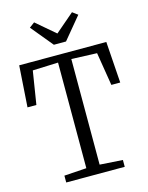

<svg xmlns="http://www.w3.org/2000/svg" viewBox="-139 -1052 880 1138"><g transform="rotate(-15 300.5 -483.0)"><path d="M259.5 -51V-699L103 -693L70.5 -489.5H16L33 -743H567.5L585 -489.5H530.5L497.5 -693L341 -699V-51L481.5 -42V0H122.5V-42ZM263 -807.5 152 -942 184 -966 300.5 -866.5 416.5 -966 449 -942 337.5 -807.5Z"/></g></svg>

Font: Merriweather 24pt SemiCondensed Light
Style: Regular
Weight: 300
Width: 4
Designer: Eben Sorkin
Foundry: Eben Sorkin
Version: Version 2.100